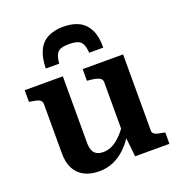

<svg xmlns="http://www.w3.org/2000/svg" viewBox="-142 -908 966 1036"><g transform="rotate(-20 341.0 -390.0)"><path d="M335 -790Q284 -790 247 -771.5Q210 -753 190.5 -713Q171 -673 170 -610H247Q250 -643 258.5 -660.5Q267 -678 284.5 -684.5Q302 -691 332 -691Q363 -691 381 -684.5Q399 -678 408 -660.5Q417 -643 419 -610H500Q501 -673 481 -713Q461 -753 424.5 -771.5Q388 -790 335 -790ZM242 -539V-158Q242 -133 248.5 -115.5Q255 -98 270 -89Q285 -80 309 -80Q336 -80 361.5 -93Q387 -106 412.5 -132.5Q438 -159 464 -199L462 -128Q437 -85 405 -54Q373 -23 335 -6.5Q297 10 253 10Q204 10 168.5 -8Q133 -26 114 -61.5Q95 -97 95 -149V-433Q95 -451 80.5 -458.5Q66 -466 35 -470L23 -472V-539ZM588 -539V-101Q588 -90 595.5 -83.5Q603 -77 617 -73.5Q631 -70 651 -67L658 -65V0H461L448 -121L441 -127V-433Q441 -451 424 -459Q407 -467 376 -470L356 -472V-539Z"/></g></svg>

Font: Roboto Serif SemiBold
Style: Regular
Weight: 600
Designer: Greg Gazdowicz
Foundry: Commercial Type
Version: Version 1.008